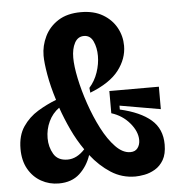

<svg xmlns="http://www.w3.org/2000/svg" viewBox="-50 -723 729 784"><g transform="rotate(-5 314.0 -330.5)"><path d="M160 14Q121 14 88 -4.5Q55 -23 35.5 -57.5Q16 -92 16 -140Q16 -195 40.5 -231Q65 -267 102 -289.5Q139 -312 178 -327Q160 -384 151.5 -433Q143 -482 143 -511Q143 -552 161.5 -590Q180 -628 217 -651.5Q254 -675 310 -675Q363 -675 399.5 -653.5Q436 -632 455 -597.5Q474 -563 474 -523Q474 -470 438 -423Q402 -376 320 -344L318 -364Q341 -390 352.5 -424Q364 -458 364 -491Q364 -525 352 -551Q340 -577 314 -577Q289 -577 276 -553Q263 -529 263 -492Q263 -458 273.5 -407.5Q284 -357 303 -301.5Q322 -246 347 -197.5Q372 -149 401.5 -118.5Q431 -88 462 -88Q482 -88 492 -101.5Q502 -115 502 -134Q502 -169 472.5 -204Q443 -239 398 -253V-344H601V-252L434 -281V-265Q517 -246 560.5 -208.5Q604 -171 604 -107Q604 -68 590 -44Q576 -20 554.5 -7.5Q533 5 511 9Q489 13 474 13Q419 13 374 -16Q329 -45 293 -91Q278 -46 245.5 -16Q213 14 160 14ZM130 -174Q130 -138 147 -109Q164 -80 204 -80Q242 -80 275 -116Q247 -156 225.5 -202Q204 -248 188 -294Q160 -274 145 -242Q130 -210 130 -174Z"/></g></svg>

Font: Bricolage Grotesque 10pt Condensed SemiBold
Style: Regular
Weight: 600
Width: 3
Designer: Mathieu Triay
Foundry: Atelier Triay
Version: Version 1.000; ttfautohint (v1.8.4.7-5d5b);gftools[0.9.32]